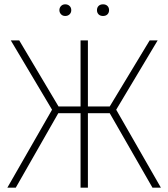

<svg xmlns="http://www.w3.org/2000/svg" viewBox="-20 -869 780 889"><path d="M518 -361 725 0H686L488 -345H387V0H353V-345H250L53 0H14L221 -361L30 -682H69L251 -376H353V-682H387V-376H488L673 -682H710ZM436.5 -841.5Q444 -849 457 -849Q470 -849 477.5 -841.5Q485 -834 485 -822Q485 -810 477.5 -802.5Q470 -795 457 -795Q444 -795 436.5 -802.5Q429 -810 429 -822Q429 -834 436.5 -841.5ZM262.5 -841Q270 -849 282 -849Q294 -849 302 -841.5Q310 -834 310 -822Q310 -810 302 -802.5Q294 -795 282 -795Q270 -795 262.5 -803Q255 -811 255 -822Q255 -833 262.5 -841Z"/></svg>

Font: FiraSans
Style: Regular
Weight: 200
Designer: Carrois Corporate & Edenspiekermann AG
Foundry: Carrois Corporate GbR & Edenspiekermann AG
Version: Version 3.106;PS 003.106;hotconv 1.0.70;makeotf.lib2.5.58329